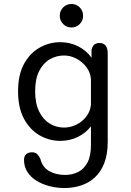

<svg xmlns="http://www.w3.org/2000/svg" viewBox="-20 -699 659 967"><path d="M305.5 248Q266 248 229.2 238.5Q192.5 229 163.5 211Q134.5 193 117.8 166.8Q101 140.5 101 106.5Q101 87 112 77.5Q123 68 141 68Q159 68 168.2 78.2Q177.5 88.5 183.5 101.5Q193.5 143 227.5 162.5Q261.5 182 308 182Q343 182 372.5 167.8Q402 153.5 420 120.5Q438 87.5 438 32.5V-63Q413 -29.5 372.2 -9.5Q331.5 10.5 283.5 10.5Q228.5 10.5 179.8 -17.2Q131 -45 101 -100.5Q71 -156 71 -239Q71 -322.5 101 -377.2Q131 -432 179.8 -459.2Q228.5 -486.5 283.5 -486.5Q333 -486.5 374.5 -465.2Q416 -444 441 -408V-448Q448.5 -482.5 480.5 -482.5Q522.5 -482.5 522.5 -430V15.5Q522.5 78.5 505 123Q487.5 167.5 457.2 195Q427 222.5 387.8 235.2Q348.5 248 305.5 248ZM302.5 -56.5Q334.5 -56.5 364.2 -71Q394 -85.5 414.2 -111.5Q434.5 -137.5 438 -170.5V-300Q435.5 -334.5 415 -361.2Q394.5 -388 364.8 -403.8Q335 -419.5 302.5 -419.5Q263.5 -419.5 230.5 -400.2Q197.5 -381 177.2 -341.2Q157 -301.5 157 -239Q157 -178 177.2 -137.2Q197.5 -96.5 230.5 -76.5Q263.5 -56.5 302.5 -56.5ZM340 -560.5Q315.5 -560.5 298.2 -577.8Q281 -595 281 -619.5Q281 -644.5 298.2 -661.8Q315.5 -679 340 -679Q364.5 -679 381.5 -661.8Q398.5 -644.5 398.5 -619.5Q398.5 -595 381.5 -577.8Q364.5 -560.5 340 -560.5Z"/></svg>

Font: Sono ExtraLight Monospace
Style: Regular
Weight: 400
Version: Version 2.112